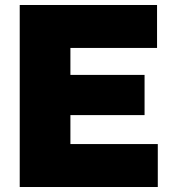

<svg xmlns="http://www.w3.org/2000/svg" viewBox="-20 -749 686 769"><path d="M59 -729H609V-557H262V-449H559V-288H262V-172H612V0H59Z"/></svg>

Font: Mona Sans Black
Style: Regular
Weight: 900
Designer: Deni Anggara
Foundry: GitHub
Version: Version 2.000